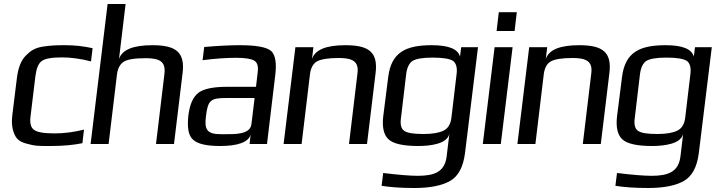

<svg xmlns="http://www.w3.org/2000/svg" viewBox="-20 -720 3579 960"><path d="M392 -4 400 -72C349 -59 299 -53 252 -53C199 -53 165 -59 150 -71C134 -82 128 -106 133 -141L157 -339C162 -378 172 -403 189 -415C205 -427 239 -433 289 -433C336 -433 385 -426 435 -413L443 -479C399 -489 353 -494 307 -494C256 -494 238 -493 194 -487C153 -480 133 -466 109 -442C83 -416 70 -376 64 -326L42 -148C38 -118 39 -93 44 -73C55 -32 70 -13 112 -2C157 11 176 10 235 10C295 10 347 5 392 -4Z M742 -494C645 -494 590 -471 575 -425L608 -700H518L433 0H523L565 -349C569 -378 580 -399 598 -411C616 -423 653 -429 708 -429C731 -429 749 -427 764 -423C797 -413 807 -390 802 -349L760 0H850L893 -355C906 -461 857 -494 742 -494Z M1315 0 1356 -342C1364 -404 1357 -445 1336 -465C1314 -484 1262 -494 1181 -494C1128 -494 1068 -491 1001 -485L993 -419C1055 -427 1111 -431 1160 -431C1206 -431 1236 -426 1251 -417C1266 -408 1272 -390 1269 -363L1260 -286H1115C1046 -286 998 -276 972 -256C945 -235 929 -198 922 -144C915 -82 922 -41 946 -21C969 0 1014 10 1080 10C1170 10 1221 -9 1233 -46L1228 0ZM1010 -141C1020 -220 1033 -230 1114 -230H1253L1237 -98C1230 -47 1154 -49 1103 -49H1085C1014 -49 1001 -72 1010 -141Z M1707 -494C1610 -494 1555 -471 1540 -425L1547 -484H1457L1398 0H1488L1530 -350C1534 -381 1546 -402 1565 -413C1585 -424 1621 -430 1673 -430C1696 -430 1715 -428 1729 -424C1762 -414 1773 -391 1767 -350L1725 0H1815L1858 -355C1871 -461 1822 -494 1707 -494Z M1921 -334 1896 -137C1890 -83 1899 -45 1923 -23C1947 -1 1997 10 2071 10C2131 10 2217 0 2227 -52L2213 64C2203 140 2151 159 2069 159C2029 159 1971 154 1896 145L1888 209C1930 216 1985 220 2053 220C2130 220 2189 208 2230 185C2272 161 2296 115 2305 46L2370 -484H2286L2280 -437C2270 -475 2223 -494 2139 -494C2008 -494 1936 -458 1921 -334ZM2237 -131C2233 -99 2220 -78 2198 -67C2176 -56 2143 -50 2098 -50C2048 -50 2016 -55 2001 -66C1986 -76 1980 -98 1985 -131L2011 -350C2015 -382 2026 -404 2042 -415C2059 -426 2093 -432 2143 -432C2196 -432 2230 -426 2246 -415C2261 -403 2267 -381 2263 -350Z M2553 -565 2564 -659H2474L2463 -565ZM2484 0 2543 -484H2453L2394 0Z M2876 -494C2779 -494 2724 -471 2709 -425L2716 -484H2626L2567 0H2657L2699 -350C2703 -381 2715 -402 2734 -413C2754 -424 2790 -430 2842 -430C2865 -430 2884 -428 2898 -424C2931 -414 2942 -391 2936 -350L2894 0H2984L3027 -355C3040 -461 2991 -494 2876 -494Z M3090 -334 3065 -137C3059 -83 3068 -45 3092 -23C3116 -1 3166 10 3240 10C3300 10 3386 0 3396 -52L3382 64C3372 140 3320 159 3238 159C3198 159 3140 154 3065 145L3057 209C3099 216 3154 220 3222 220C3299 220 3358 208 3399 185C3441 161 3465 115 3474 46L3539 -484H3455L3449 -437C3439 -475 3392 -494 3308 -494C3177 -494 3105 -458 3090 -334ZM3406 -131C3402 -99 3389 -78 3367 -67C3345 -56 3312 -50 3267 -50C3217 -50 3185 -55 3170 -66C3155 -76 3149 -98 3154 -131L3180 -350C3184 -382 3195 -404 3211 -415C3228 -426 3262 -432 3312 -432C3365 -432 3399 -426 3415 -415C3430 -403 3436 -381 3432 -350Z"/></svg>

Font: Gamestation Display
Style: Italic
Weight: 400
Designer: Jonas Hecksher
Foundry: Jonas Hecksher, Playtypeª, e-types AS
Version: Version 1.003